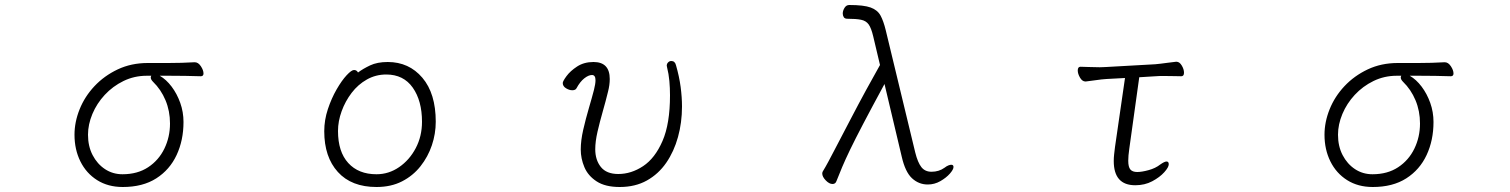

<svg xmlns="http://www.w3.org/2000/svg" viewBox="-20 -732 6040 768"><path d="M759 -483H758Q707 -480 653 -480H571Q505 -480 451 -454.5Q397 -429 358 -387.5Q319 -346 298.5 -295Q278 -244 278 -193Q278 -134 301.5 -86.5Q325 -39 368.5 -11.5Q412 16 471 16Q551 16 605 -18.5Q659 -53 686.5 -112Q714 -171 714 -244Q714 -284 701 -320.5Q688 -357 666.5 -385.5Q645 -414 619 -429H657Q692 -429 721 -428.5Q750 -428 783 -427Q794 -427 794 -438Q794 -451 783.5 -467Q773 -483 759 -483ZM567 -429H585Q583 -425 583 -422Q583 -414 592 -405Q624 -374 642 -331Q660 -288 660 -238Q660 -184 637.5 -137.5Q615 -91 572.5 -63Q530 -35 470 -35Q431 -35 400 -55.5Q369 -76 350.5 -111.5Q332 -147 332 -193Q332 -234 349.5 -276Q367 -318 399 -352.5Q431 -387 474 -408Q517 -429 567 -429Z M1412 -442Q1407 -452 1396 -452Q1386 -452 1366.5 -431Q1347 -410 1326.5 -374.5Q1306 -339 1291.5 -295.5Q1277 -252 1277 -207Q1277 -104 1331.5 -44Q1386 16 1486 16Q1544 16 1588 -6.5Q1632 -29 1662 -67Q1692 -105 1707.5 -151Q1723 -197 1723 -245Q1723 -358 1669.5 -421Q1616 -484 1531 -484Q1489 -484 1460.5 -470.5Q1432 -457 1412 -442ZM1486 -35Q1414 -35 1373 -80Q1332 -125 1332 -208Q1332 -247 1346.5 -287Q1361 -327 1386.5 -360.5Q1412 -394 1447.5 -414Q1483 -434 1525 -434Q1594 -434 1631 -381.5Q1668 -329 1668 -245Q1668 -187 1643 -139.5Q1618 -92 1576.5 -63.5Q1535 -35 1486 -35Z M2459 16Q2521 16 2567.5 -10Q2614 -36 2645 -81Q2676 -126 2692 -184Q2708 -242 2708 -306Q2708 -343 2702.5 -384.5Q2697 -426 2684 -471Q2680 -488 2665 -488Q2658 -488 2652.5 -482.5Q2647 -477 2647 -469Q2647 -468 2647.5 -467Q2648 -466 2648 -464Q2655 -436 2657.5 -408Q2660 -380 2660 -351Q2660 -237 2630 -168Q2600 -99 2552.5 -67.5Q2505 -36 2453 -36Q2406 -36 2383.5 -64Q2361 -92 2361 -135Q2361 -166 2370 -205Q2379 -244 2391 -286Q2403 -328 2412 -365Q2419 -392 2419 -416Q2419 -484 2354 -484Q2316 -484 2288.5 -466Q2261 -448 2246 -427.5Q2231 -407 2231 -400Q2231 -387 2244 -379Q2257 -371 2269 -371Q2282 -371 2286 -379Q2300 -405 2317 -418.5Q2334 -432 2348 -432Q2362 -432 2362 -411Q2362 -397 2356 -373Q2348 -342 2335.5 -299.5Q2323 -257 2313 -213.5Q2303 -170 2303 -134Q2303 -98 2317.5 -63.5Q2332 -29 2366.5 -6.5Q2401 16 2459 16Z M3518 -396 3587 -105Q3601 -44 3628 -19Q3655 6 3691 6Q3718 6 3741.5 -7.5Q3765 -21 3779.5 -37.5Q3794 -54 3794 -64Q3794 -73 3785 -73Q3781 -73 3774 -70.5Q3767 -68 3758 -61Q3736 -45 3706 -45Q3680 -45 3665.5 -63.5Q3651 -82 3641 -122L3523 -611Q3514 -648 3502 -670Q3490 -692 3462.5 -702Q3435 -712 3377 -712Q3365 -712 3358 -700.5Q3351 -689 3351 -678Q3351 -670 3355 -663.5Q3359 -657 3369 -657Q3404 -657 3424 -653Q3444 -649 3454.5 -634.5Q3465 -620 3473 -586L3500 -472Q3475 -428 3444.5 -372Q3414 -316 3382 -254.5Q3350 -193 3318 -132Q3305 -107 3293.5 -85.5Q3282 -64 3271 -46Q3269 -42 3269 -38Q3269 -25 3283 -10.5Q3297 4 3310 4Q3322 4 3326 -8Q3337 -36 3349 -64.5Q3361 -93 3380.5 -133.5Q3400 -174 3433 -237Q3466 -300 3518 -396Z M4480 -420 4440 -144Q4438 -128 4436.5 -114.5Q4435 -101 4435 -88Q4435 9 4521 9Q4559 9 4589 -7Q4619 -23 4637 -43Q4655 -63 4655 -75Q4655 -86 4646 -86Q4638 -86 4621 -74Q4602 -59 4574.5 -51.5Q4547 -44 4529 -44Q4510 -44 4501.5 -54Q4493 -64 4493 -89Q4493 -99 4494 -110.5Q4495 -122 4497 -136L4537 -423L4602 -427Q4610 -428 4620 -428Q4630 -428 4640 -428Q4660 -428 4678.5 -427.5Q4697 -427 4705 -427Q4716 -427 4716 -441Q4716 -455 4707 -470Q4698 -485 4686 -485H4684Q4672 -484 4647.5 -480.5Q4623 -477 4601 -475L4405 -464Q4400 -464 4393.5 -463.5Q4387 -463 4379 -463Q4357 -463 4334 -464Q4311 -465 4302 -465Q4291 -465 4291 -450Q4291 -437 4300 -421.5Q4309 -406 4322 -406H4323Q4334 -407 4361 -411Q4388 -415 4406 -416Z M5759 -483H5758Q5707 -480 5653 -480H5571Q5505 -480 5451 -454.5Q5397 -429 5358 -387.5Q5319 -346 5298.5 -295Q5278 -244 5278 -193Q5278 -134 5301.5 -86.5Q5325 -39 5368.5 -11.5Q5412 16 5471 16Q5551 16 5605 -18.5Q5659 -53 5686.5 -112Q5714 -171 5714 -244Q5714 -284 5701 -320.5Q5688 -357 5666.5 -385.5Q5645 -414 5619 -429H5657Q5692 -429 5721 -428.5Q5750 -428 5783 -427Q5794 -427 5794 -438Q5794 -451 5783.5 -467Q5773 -483 5759 -483ZM5567 -429H5585Q5583 -425 5583 -422Q5583 -414 5592 -405Q5624 -374 5642 -331Q5660 -288 5660 -238Q5660 -184 5637.5 -137.5Q5615 -91 5572.5 -63Q5530 -35 5470 -35Q5431 -35 5400 -55.5Q5369 -76 5350.5 -111.5Q5332 -147 5332 -193Q5332 -234 5349.5 -276Q5367 -318 5399 -352.5Q5431 -387 5474 -408Q5517 -429 5567 -429Z"/></svg>

Font: Klee One
Style: Regular
Weight: 400
Designer: Fontworks Inc.
Foundry: Fontworks Inc.
Version: Version 1.100